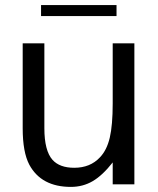

<svg xmlns="http://www.w3.org/2000/svg" viewBox="-20 -723 618 753"><path d="M95 -77Q69 -126 69 -220V-553H154V-220Q154 -132 186 -96Q214 -65 271 -65Q334 -65 372 -106Q399 -134 410.5 -183Q422 -232 422 -317V-553H507V0H422V-86Q382 -35 343.5 -12.5Q305 10 258 10Q142 10 95 -77ZM437 -660H141V-703H437Z"/></svg>

Font: Open Sauce One
Style: Regular
Weight: 400
Designer: Alfredo Marco Pradil
Foundry: Creative Sauce Fz LLC
Version: Version 1.477